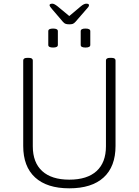

<svg xmlns="http://www.w3.org/2000/svg" viewBox="-20 -1016 752 1042"><path d="M356 6Q235 6 170.5 -53Q106 -112 106 -224V-688Q106 -702 128 -702H136Q158 -702 158 -688V-222Q158 -134 209 -87.5Q260 -41 356 -41Q453 -41 504 -87.5Q555 -134 555 -222V-688Q555 -702 577 -702H585Q607 -702 607 -688V-224Q607 -112 542.5 -53Q478 6 356 6ZM444 -758Q418 -758 418 -772V-847Q418 -861 444 -861Q470 -861 470 -847V-772Q470 -758 444 -758ZM268 -758Q242 -758 242 -772V-847Q242 -861 268 -861Q294 -861 294 -847V-772Q294 -758 268 -758ZM448 -996Q463 -996 463 -988Q463 -983 459 -977.5Q455 -972 449 -966L390 -898Q382 -889 375 -886.5Q368 -884 356 -884Q344 -884 336.5 -886.5Q329 -889 322 -897L263 -966Q258 -972 253.5 -978Q249 -984 249 -988Q249 -996 265 -996Q274 -996 292 -982L356 -929L419 -982Q436 -996 448 -996Z"/></svg>

Font: Asap ExtraLight
Style: Regular
Weight: 200
Designer: Pablo Cosgaya
Foundry: Omnibus-Type
Version: Version 3.001; ttfautohint (v1.8.4.7-5d5b)